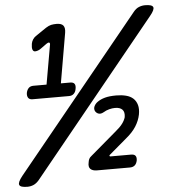

<svg xmlns="http://www.w3.org/2000/svg" viewBox="-135 -832 840 934"><g transform="rotate(-5 284.5 -365.0)"><path d="M-39 50Q-73 50 -78 37.5Q-83 25 -59 -5L551 -753Q563 -768 577.5 -774Q592 -780 608 -780Q642 -780 647 -767.5Q652 -755 627 -725L18 23Q5 38 -9 44Q-23 50 -39 50ZM305 0Q284 0 273.5 -10Q263 -20 268 -42Q269 -51 272.5 -58.5Q276 -66 284 -72L412 -181Q423 -190 431.5 -198.5Q440 -207 446 -215Q452 -223 456 -231Q460 -239 462 -246Q466 -271 454.5 -283Q443 -295 419 -295Q405 -295 390 -291Q375 -287 362 -279Q348 -271 337 -274.5Q326 -278 320 -289Q315 -301 321 -313Q327 -325 339 -333Q353 -343 374.5 -349Q396 -355 430 -355Q456 -355 477.5 -349.5Q499 -344 512.5 -331.5Q526 -319 531.5 -299.5Q537 -280 532 -253Q526 -223 508.5 -195.5Q491 -168 459 -142L373 -69Q371 -67 372 -64.5Q373 -62 377 -62H477Q492 -62 498 -54.5Q504 -47 502 -32Q499 -16 490 -8Q481 0 466 0ZM23 -372Q8 -372 2 -381Q-4 -390 -2 -405Q1 -420 9.5 -428.5Q18 -437 33 -437H97L130 -625Q132 -633 130.5 -636.5Q129 -640 126 -640Q124 -640 121 -639L114 -635L89 -617Q79 -609 70.5 -606Q62 -603 56 -603Q47 -603 43.5 -612.5Q40 -622 43 -641Q45 -652 51 -661.5Q57 -671 66 -677L119 -713Q133 -722 144.5 -724.5Q156 -727 171 -727Q195 -727 204 -715.5Q213 -704 209 -680L167 -437H212Q228 -437 233.5 -428.5Q239 -420 236 -405Q234 -390 225 -381Q216 -372 201 -372Z"/></g></svg>

Font: Maple Mono NL SemiBold
Style: Italic
Weight: 600
Italic angle: -10°
Monospace: yes
Designer: subframe7536
Version: Version 7.000